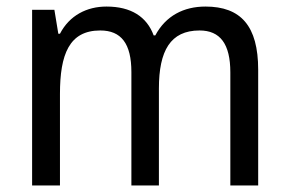

<svg xmlns="http://www.w3.org/2000/svg" viewBox="-20 -566 882 586"><path d="M607 -546C541 -546 486 -518 454 -458H449C428 -515 380 -546 305 -546C245 -546 192 -519 163 -463H158L146 -536H78V0H163V-279C163 -400 191 -473 286 -473C350 -473 381 -433 381 -346V0H465V-296C465 -411 500 -473 589 -473C652 -473 683 -432 683 -345V0H768V-353C768 -487 715 -546 607 -546Z"/></svg>

Font: Noto Sans Devanagari UI SemiCondensed
Style: Regular
Weight: 400
Width: 4
Designer: Jelle Bosma - Monotype Design Team
Foundry: Monotype Imaging Inc.
Version: Version 2.004